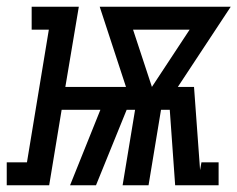

<svg xmlns="http://www.w3.org/2000/svg" viewBox="-84 -550 705 570"><path d="M-64 0V-68H-4L61 -462H10V-530H150L110 -292H290L212 -530H601L444 -292H492L510 -45L514 -68H565V0H436L420 -224H394L357 0H280L317 -224H292L201 0H124L214 -224H99L62 0ZM367 -292 479 -462H311Z"/></svg>

Font: Iosevka Slab Extended Oblique
Style: Regular
Weight: 400
Width: 7
Italic angle: -9°
Monospace: yes
Designer: Belleve Invis
Foundry: Belleve Invis
Version: Version 11.1.0; ttfautohint (v1.8.3)